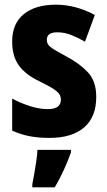

<svg xmlns="http://www.w3.org/2000/svg" viewBox="-20 -579 459 820"><path d="M391 -165Q391 -79 339 -34.5Q287 10 191 10Q146 10 108 3Q70 -4 32 -21V-158Q67 -139 107.5 -126Q148 -113 184 -113Q240 -113 240 -153Q240 -165 234.5 -175Q229 -185 210 -198Q191 -211 148 -232Q89 -260 60.5 -299.5Q32 -339 32 -402Q32 -478 81.5 -518.5Q131 -559 219 -559Q303 -559 385 -515L343 -401Q313 -418 284.5 -429.5Q256 -441 224 -441Q180 -441 180 -409Q180 -398 185.5 -389Q191 -380 209.5 -368.5Q228 -357 267 -336Q321 -307 356 -269.5Q391 -232 391 -165ZM283 72Q270 109 252.5 147Q235 185 214 221H118V208Q122 189 126.5 162.5Q131 136 135 109Q139 82 140 61H283Z"/></svg>

Font: Noto Sans Sinhala Condensed ExtraBold
Style: Regular
Weight: 800
Width: 3
Designer: Jelle Bosma - Monotype Design Team
Foundry: Monotype Imaging Inc.
Version: Version 2.006; ttfautohint (v1.8.4.7-5d5b)